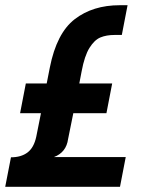

<svg xmlns="http://www.w3.org/2000/svg" viewBox="-29 -716 593 736"><path d="M48 -282 70 -396H150L162 -457Q188 -589 257.5 -642.5Q327 -696 430 -696H460L438 -582H410Q379 -582 356 -572.5Q333 -563 314 -532.5Q295 -502 284 -443L275 -396H401L379 -282H252L232 -183Q225 -132 178 -114H453L431 0H-9L13 -113Q52 -113 76.5 -131.5Q101 -150 110 -192L128 -282Z"/></svg>

Font: Teachers SemiBold
Style: Italic
Weight: 600
Designer: Alfredo Marco Pradil & Chank Diesel
Version: Version 0.009